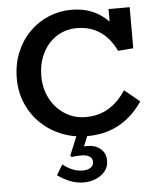

<svg xmlns="http://www.w3.org/2000/svg" viewBox="-62 -753 885 1076"><g transform="rotate(-5 380.0 -215.0)"><path d="M407 13Q331 13 264.5 -13.5Q198 -40 148 -88Q98 -136 70 -201Q42 -266 42 -341Q42 -422 69 -488Q96 -554 143 -601.5Q190 -649 251 -674.5Q312 -700 379 -700Q446 -700 497.5 -678Q549 -656 586.5 -616.5Q624 -577 647 -525L588 -543V-686H707V-455L621 -448Q602 -489 572 -522.5Q542 -556 499.5 -575.5Q457 -595 399 -595Q357 -595 317.5 -578.5Q278 -562 247 -529Q216 -496 198 -449Q180 -402 180 -343Q180 -290 197.5 -244.5Q215 -199 246 -165.5Q277 -132 318 -113Q359 -94 407 -94Q449 -94 483 -104Q517 -114 544 -131.5Q571 -149 593.5 -172.5Q616 -196 635 -225L720 -155Q696 -119 664.5 -88Q633 -57 594 -34Q555 -11 508.5 1Q462 13 407 13ZM366 270Q325 270 288.5 255Q252 240 219 217L254 159Q282 181 309.5 192Q337 203 366 203Q393 203 410 191.5Q427 180 427 160Q427 139 410 128.5Q393 118 366 118Q349 118 336 119Q323 120 310 122L303 113L355 -12H417L384 69Q387 69 392 68.5Q397 68 402 68Q447 68 476.5 92.5Q506 117 506 160Q506 195 485.5 219.5Q465 244 433 257Q401 270 366 270Z"/></g></svg>

Font: BioRhyme
Style: Bold
Weight: 700
Designer: Aoife Mooney
Foundry: Aoife Mooney Type
Version: Version 1.600;gftools[0.9.33]